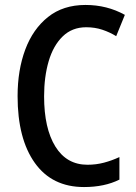

<svg xmlns="http://www.w3.org/2000/svg" viewBox="-20 -745 550 775"><path d="M328 -635Q271 -635 233 -598Q195 -561 176.5 -498Q158 -435 158 -356Q158 -227 203.5 -153.5Q249 -80 333 -80Q368 -80 400 -88.5Q432 -97 462 -111V-20Q402 10 319 10Q190 10 120.5 -87.5Q51 -185 51 -357Q51 -462 82 -545Q113 -628 174 -676.5Q235 -725 325 -725Q412 -725 484 -685L449 -599Q423 -615 393 -625Q363 -635 328 -635Z"/></svg>

Font: Noto Sans Georgian Condensed Medium
Style: Regular
Weight: 500
Width: 3
Designer: Monotype Design Team, Akaki Razmadze
Foundry: Google LLC
Version: Version 2.005; ttfautohint (v1.8.4.7-5d5b)